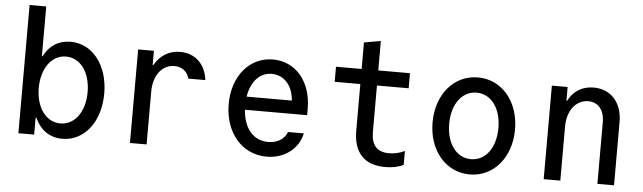

<svg xmlns="http://www.w3.org/2000/svg" viewBox="-48 -917 3695 1104"><g transform="rotate(5 1800.0 -365.0)"><path d="M83 0H174V-98H178C210 -28 265 10 337 10C464 10 555 -107 555 -270C555 -433 464 -550 337 -550C268 -550 215 -516 183 -453H179V-740H83ZM318 -77C235 -77 177 -157 177 -270C177 -383 235 -463 318 -463C401 -463 459 -384 459 -270C459 -156 401 -77 318 -77Z M823 0V-305C823 -398 872 -463 943 -463C987 -463 1019 -438 1029 -398H1127C1117 -489 1056 -547 970 -547C905 -547 853 -514 822 -458H818V-540H727V0Z M1369 -248H1728V-285C1728 -442 1636 -550 1505 -550C1370 -550 1273 -435 1273 -273C1273 -108 1374 10 1516 10C1618 10 1699 -51 1718 -142H1627C1612 -100 1570 -75 1517 -75C1432 -75 1376 -142 1369 -248ZM1505 -467C1576 -467 1627 -410 1633 -324H1372C1386 -412 1436 -467 1505 -467Z M2113 -185V-453H2296V-540H2113V-710L2017 -693V-540H1869V-453H2017V-185C2017 -57 2080 10 2201 10C2240 10 2277 3 2306 -12V-92C2277 -78 2246 -71 2216 -71C2147 -71 2113 -108 2113 -185Z M2688 10C2826 10 2926 -108 2926 -270C2926 -432 2826 -550 2688 -550C2550 -550 2450 -432 2450 -270C2450 -108 2550 10 2688 10ZM2688 -78C2604 -78 2546 -156 2546 -270C2546 -384 2604 -462 2688 -462C2772 -462 2830 -384 2830 -270C2830 -156 2772 -78 2688 -78Z M3115 0H3211V-313C3211 -404 3261 -469 3332 -469C3389 -469 3425 -426 3425 -357V0H3521V-365C3521 -477 3456 -550 3356 -550C3290 -550 3239 -518 3210 -461H3206V-540H3115Z"/></g></svg>

Font: CommitMono
Style: 500Regular
Weight: 500
Monospace: yes
Designer: Eigil Nikolajsen
Foundry: Eigil Nikolajsen
Version: Version 1.143